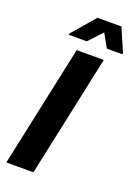

<svg xmlns="http://www.w3.org/2000/svg" viewBox="-166 -953 722 1019"><g transform="rotate(20 195.5 -443.5)"><path d="M8 0 155 -688H308L161 0ZM88 -750 89 -758 200 -887H335L391 -758L390 -750H303L260 -826L189 -750Z"/></g></svg>

Font: Saira SemiCondensed
Style: Bold Italic
Weight: 700
Width: 4
Italic angle: -12°
Designer: Hector Gatti with collaboration of the Omnibus-Type team
Foundry: Omnibus-Type
Version: Version 1.101